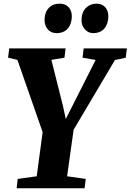

<svg xmlns="http://www.w3.org/2000/svg" viewBox="-20 -1000 694 1020"><path d="M68.5 0 74 -49.5 175 -63.5 206.5 -298 72.5 -682 23 -693.5 29 -743H328.5L322.5 -693.5L253 -682L314 -439L329.5 -368L365.5 -439L488 -681.5L418.5 -693.5L424.5 -743H654L648 -693.5L590.5 -681L371 -310.5L336.5 -63.5L435.5 -49.5L429.5 0ZM280 -824Q251 -824 233.8 -844.2Q216.5 -864.5 216.5 -895Q217.5 -934.5 238.8 -957.5Q260 -980.5 297 -980.5Q328.5 -980.5 345.2 -961Q362 -941.5 361.5 -912.5Q361 -872.5 340 -848.2Q319 -824 280 -824ZM474.5 -824Q449 -824 430.8 -844.2Q412.5 -864.5 413 -895Q413.5 -934.5 436.2 -957.5Q459 -980.5 492 -980.5Q523 -980.5 539.5 -961Q556 -941.5 555.5 -912.5Q555 -872.5 534 -848.2Q513 -824 474.5 -824Z"/></svg>

Font: Merriweather 24pt SemiCondensed Black
Style: Italic
Weight: 900
Width: 4
Italic angle: -7.8°
Designer: Eben Sorkin
Foundry: Eben Sorkin
Version: Version 2.101